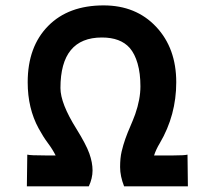

<svg xmlns="http://www.w3.org/2000/svg" viewBox="-20 -673 790 701"><path d="M304.2 7.3H78.1L79.6 -108.4Q90.8 -105.5 144 -105.5H183.1Q171.9 -127.9 154.5 -151.1Q137.2 -174.3 121.1 -204.1Q81.1 -277.3 81.1 -372.6Q81.1 -502.9 156.2 -578.6Q230 -653.3 358.4 -653.3Q476.6 -653.3 550 -575.2Q623.5 -497.1 623.5 -372.6Q623.5 -252.4 563.5 -150.4Q549.8 -127.9 542.5 -105.5Q575.2 -105.5 614 -105.5Q652.8 -105.5 664.6 -108.4L666 7.3H433.1Q418.5 -29.8 418.5 -63Q418.5 -96.2 424.1 -119.9Q429.7 -143.6 437.7 -166.3Q445.8 -189 455.6 -211.2Q465.3 -233.4 473.6 -255.9Q492.7 -310.5 492.7 -357.9Q492.7 -405.3 482.4 -440.9Q472.2 -476.6 453.6 -498Q419.9 -536.1 352.1 -536.1Q200.7 -536.1 200.7 -351.6Q200.7 -295.4 259.3 -202.1Q294.4 -145.5 306.2 -112.5Q317.9 -79.6 317.9 -50.8Q317.9 -22 304.2 7.3Z"/></svg>

Font: HammersmithOne
Style: Regular
Weight: 400
Designer: Nicole Fally
Foundry: Nicole Fally
Version: Version 1.003